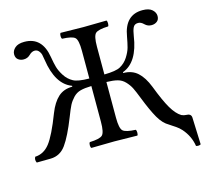

<svg xmlns="http://www.w3.org/2000/svg" viewBox="-112 -778 1120 1046"><g transform="rotate(-15 448.5 -255.0)"><path d="M486.8 -122.1Q486.8 -62 502.4 -47.6Q518.1 -33.2 574.2 -30.8Q578.1 -25.9 578.1 -13.9Q578.1 -2 574.2 2Q484.4 0 444.8 0Q404.8 0 314.9 2Q310.1 -2 310.1 -13.9Q310.1 -25.9 314.9 -30.8Q371.1 -32.7 386.5 -47.4Q401.9 -62 401.9 -122.1V-323.7Q363.3 -322.8 339.6 -316.4Q315.9 -310.1 298.3 -291.5Q280.8 -272.9 270.5 -252.9Q260.3 -232.9 244.1 -190.9Q205.1 -91.8 172.1 -45.9Q139.2 0 85.9 1L6.8 2Q-2 -15.1 6.8 -30.8Q55.7 -32.7 89.4 -75.9Q123 -119.1 167 -233.9Q189 -290 220.5 -318.6Q252 -347.2 300.8 -347.2V-352.1Q213.9 -384.3 192.9 -527.8Q189.9 -546.9 187.5 -557.9Q185.1 -568.8 176 -579.3Q167 -589.8 152.8 -589.8Q136.7 -589.8 121.1 -574.2Q106 -559.1 84 -559.1Q65.9 -559.1 53 -569.1Q40 -579.1 40 -599.1Q40 -619.1 57.6 -635Q75.2 -650.9 110.8 -650.9Q210.9 -650.9 230 -533.2Q235.8 -498 242.4 -474.6Q249 -451.2 266.6 -423.6Q284.2 -396 312 -380.9Q336.4 -366.7 401.9 -366.2V-522.9Q401.9 -583 386.5 -597.4Q371.1 -611.8 314.9 -613.8Q310.1 -617.7 310.1 -629.9Q310.1 -642.1 314.9 -647Q409.2 -645 443.8 -645Q485.8 -645 574.2 -647Q578.1 -642.1 578.1 -630.1Q578.1 -618.2 574.2 -613.8Q518.1 -611.8 502.4 -597.4Q486.8 -583 486.8 -522.9V-366.2Q552.7 -367.2 577.1 -380.9Q605 -396 622.6 -423.6Q640.1 -451.2 646.5 -474.6Q652.8 -498 659.2 -533.2Q678.2 -651.4 777.8 -650.9Q814 -650.9 831.5 -635Q849.1 -619.1 849.1 -599.1Q849.1 -579.1 836.2 -569.1Q823.2 -559.1 805.2 -559.1Q783.2 -559.1 768.1 -574.2Q752 -590.3 735.8 -589.8Q715.8 -589.8 708 -573.5Q700.2 -557.1 695.8 -527.8Q674.8 -383.8 587.9 -352.1V-347.2Q636.7 -347.2 668.5 -318.6Q700.2 -290 722.2 -233.9Q754.9 -148.4 780.3 -105Q805.7 -61.5 834 -44.4Q847.7 -38.1 858.9 -38.1Q887.7 -38.1 889.2 -16.1L895 137.2Q883.8 144 868.2 139.2Q859.4 82 819.8 37.1Q814 30.3 805.7 23.2Q797.4 16.1 790.5 11.5Q783.7 6.8 772.7 -0.2Q761.7 -7.3 756.3 -11.2Q723.6 -29.3 699.2 -72Q674.8 -114.7 645 -190.9Q628.9 -232.4 618.7 -252.7Q608.4 -272.9 590.8 -291.5Q573.2 -310.1 549.3 -316.4Q525.4 -322.8 486.8 -323.7Z"/></g></svg>

Font: Linux Libertine
Style: Regular
Weight: 400
Designer: Philipp H. Poll
Foundry: Philipp H. Poll
Version: Version 5.3.0 ; ttfautohint (v0.9)